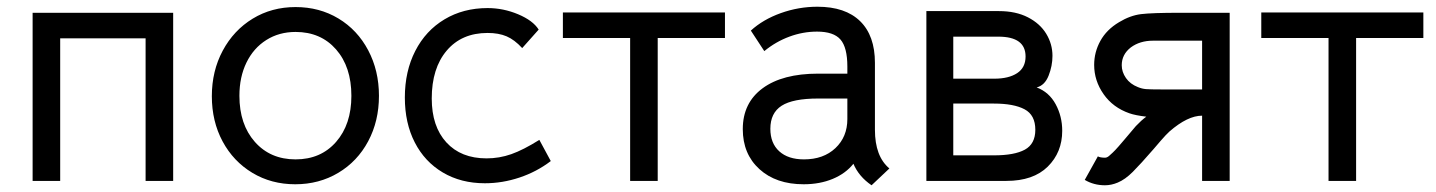

<svg xmlns="http://www.w3.org/2000/svg" viewBox="-20 -538 4271 571"><path d="M495 0H413V-424H159V0H77V-500H495Z M610 -252Q610 -327 642.5 -387.5Q675 -448 731.5 -482.5Q788 -517 859 -517Q930 -517 986.5 -483Q1043 -449 1075 -388.5Q1107 -328 1107 -253Q1107 -178 1075 -118Q1043 -58 986 -24Q929 10 858 10Q787 10 730.5 -24Q674 -58 642 -117.5Q610 -177 610 -252ZM1025 -253Q1025 -339 979.5 -391Q934 -443 859 -443Q810 -443 772 -419Q734 -395 713 -352Q692 -309 692 -253Q692 -168 738 -116Q784 -64 859 -64Q934 -64 979.5 -116Q1025 -168 1025 -253Z M1184 -248Q1184 -326 1215 -386.5Q1246 -447 1302 -480.5Q1358 -514 1430 -514Q1477 -514 1521 -495.5Q1565 -477 1582 -450L1533 -395Q1510 -420 1486.5 -430Q1463 -440 1430 -440Q1353 -440 1308.5 -387.5Q1264 -335 1264 -245Q1264 -162 1307.5 -114.5Q1351 -67 1427 -67Q1465 -67 1500.5 -79.5Q1536 -92 1584 -122L1618 -59Q1576 -27 1525 -10Q1474 7 1422 7Q1351 7 1297 -25Q1243 -57 1213.5 -114.5Q1184 -172 1184 -248Z M1854 -425H1654V-501H2136V-425H1936V0H1854Z M2518 -51Q2495 -22 2456.5 -6Q2418 10 2370 10Q2288 10 2238.5 -35Q2189 -80 2189 -154Q2189 -232 2248 -275.5Q2307 -319 2413 -319H2500V-340Q2500 -397 2479.5 -420.5Q2459 -444 2410 -444Q2368 -444 2327.5 -429Q2287 -414 2253 -386L2213 -447Q2249 -480 2302 -499Q2355 -518 2411 -518Q2494 -518 2538 -475Q2582 -432 2582 -351V-152Q2582 -73 2625 -37L2572 13Q2534 -13 2518 -51ZM2500 -184V-245H2413Q2338 -245 2304.5 -223.5Q2271 -202 2271 -155Q2271 -112 2297.5 -88Q2324 -64 2371 -64Q2429 -64 2464.5 -97.5Q2500 -131 2500 -184Z M2951 -505Q3001 -505 3037 -486.5Q3073 -468 3091.5 -437.5Q3110 -407 3110 -372Q3110 -342 3098.5 -313Q3087 -284 3063 -278Q3100 -264 3119.5 -228Q3139 -192 3139 -149Q3139 -85 3096 -42.5Q3053 0 2973 0H2735V-505ZM3030 -370Q3030 -429 2949 -429H2815V-304H2937Q2980 -304 3005 -320.5Q3030 -337 3030 -370ZM3059 -152Q3059 -196 3027 -213Q2995 -230 2936 -230H2815V-76H2936Q2997 -76 3028 -93Q3059 -110 3059 -152Z M3206 -3 3245 -73Q3248 -71 3254 -70Q3260 -69 3266 -69Q3272 -69 3278 -74Q3284 -79 3289 -84Q3294 -89 3297 -92Q3303 -98 3325 -124L3358 -163Q3374 -180 3389 -191Q3356 -195 3339 -201Q3290 -218 3262 -258Q3234 -298 3234 -345Q3234 -383 3252.5 -416.5Q3271 -450 3308 -472Q3341 -492 3373.5 -496Q3406 -500 3490 -500H3637V0H3555V-194Q3512 -194 3458 -147Q3448 -138 3432 -119.5Q3416 -101 3411 -95Q3372 -50 3349 -27Q3326 -4 3304 5Q3285 13 3266 13Q3233 13 3206 -3ZM3434 -272H3555V-417H3409Q3370 -417 3343 -397Q3316 -376 3316 -344Q3316 -324 3328.5 -306Q3341 -288 3364 -279Q3376 -274 3388 -273Q3400 -272 3434 -272Z M3931 -425H3731V-501H4213V-425H4013V0H3931Z"/></svg>

Font: Bellota Text
Style: Bold
Weight: 700
Designer: Kemie Guaida
Foundry: Kemie Guaida
Version: Version 4.001